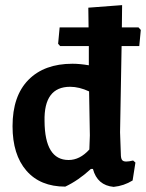

<svg xmlns="http://www.w3.org/2000/svg" viewBox="-20 -722 571 750"><path d="M521 -615 530 -605 524 -542H455L449 -205L452 -121Q452 -104 456.5 -97.5Q461 -91 473 -91Q484 -91 500 -95L509 -87L498 -17Q464 4 424 8Q360 2 343 -62H335Q286 -17 235 7Q137 7 83 -55.5Q29 -118 29 -229Q29 -347 91 -410Q153 -473 263 -473Q292 -473 327 -467V-542H215L207 -551L213 -615H326L325 -692L457 -702L456 -615ZM254 -383Q151 -383 154 -249Q155 -97 248 -97Q292 -97 329 -138L331 -193L328 -365Q289 -383 254 -383Z"/></svg>

Font: Alegreya Sans SC
Style: Bold
Weight: 700
Designer: Juan Pablo del Peral
Foundry: Huerta Tipografica
Version: Version 2.007